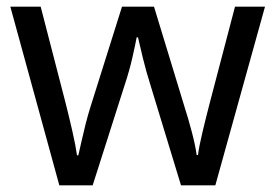

<svg xmlns="http://www.w3.org/2000/svg" viewBox="-20 -557 826 576"><path d="M431 -303Q418 -344 408.5 -383.5Q399 -423 394 -445H390Q386 -423 377 -383.5Q368 -344 354 -302L258 -1H158L11 -537H102L176 -251Q187 -208 197 -164Q207 -120 211 -91H215Q219 -108 224.5 -133Q230 -158 237 -185.5Q244 -213 251 -235L346 -537H442L534 -235Q545 -201 555.5 -161Q566 -121 570 -92H574Q577 -117 587.5 -161Q598 -205 610 -251L685 -537H775L626 -1H523Z"/></svg>

Font: Noto Sans Bengali UI
Style: Regular
Weight: 400
Designer: Jelle Bosma - Monotype Design Team
Foundry: Monotype Imaging Inc.
Version: Version 2.003; ttfautohint (v1.8.4.7-5d5b)